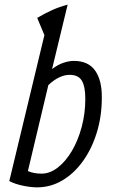

<svg xmlns="http://www.w3.org/2000/svg" viewBox="-20 -796 492 826"><path d="M140 10Q113 10 79 3Q45 -4 20 -17L171 -645L140 -719Q174 -739 204 -752.5Q234 -766 271 -776L204 -499Q229 -518 253 -526Q277 -534 298 -534Q360 -534 389.5 -492Q419 -450 418 -375Q418 -296 396.5 -226Q375 -156 337 -103Q299 -50 248.5 -20Q198 10 140 10ZM159 -49Q195 -49 229 -75.5Q263 -102 289.5 -147Q316 -192 331.5 -250Q347 -308 347 -371Q347 -424 332 -449Q317 -474 280 -474Q235 -474 188 -430L100 -60Q125 -49 159 -49Z"/></svg>

Font: Ubuntu Sans Condensed
Style: Italic
Weight: 400
Width: 3
Italic angle: -13.5°
Designer: Dalton Maag Ltd
Foundry: Dalton Maag Ltd
Version: Version 1.006; ttfautohint (v1.8.4.7-5d5b)